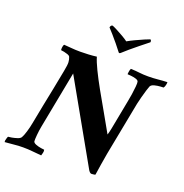

<svg xmlns="http://www.w3.org/2000/svg" viewBox="-167 -979 1067 1116"><g transform="rotate(20 366.5 -421.0)"><path d="M432 -710Q429 -710 426.5 -713Q424 -716 421 -720Q411 -734 392.5 -756Q374 -778 356 -799Q338 -820 327 -831Q329 -844 339 -847Q345 -846 365.5 -835.5Q386 -825 409.5 -811.5Q433 -798 446 -788Q463 -798 490.5 -811Q518 -824 542.5 -834.5Q567 -845 574 -847Q582 -843 580 -831Q553 -810 525.5 -787.5Q498 -765 476.5 -747Q455 -729 446 -720Q436 -710 432 -710ZM215 -640Q239 -640 266.5 -641.5Q294 -643 316 -646Q324 -618 346 -572.5Q368 -527 399 -471.5Q430 -416 464 -357Q498 -298 529 -242Q531 -247 534 -259.5Q537 -272 539 -282L574 -465Q578 -484 582 -510.5Q586 -537 588 -560Q590 -583 588 -590Q586 -599 571 -603.5Q556 -608 540.5 -609.5Q525 -611 519 -611Q518 -611 520 -625.5Q522 -640 526 -647Q557 -646 580.5 -643Q604 -640 635 -640Q665 -640 694.5 -643Q724 -646 752 -647Q753 -643 750.5 -630.5Q748 -618 742 -610Q739 -610 722 -609Q705 -608 687 -603.5Q669 -599 663 -588Q660 -581 653 -559Q646 -537 639.5 -511.5Q633 -486 629 -468L565 -136Q557 -93 553 -65Q549 -37 543 1Q541 3 531 4Q521 5 519 5Q513 5 507 -1.5Q501 -8 496 -18L220 -507L152 -153Q147 -127 144.5 -98.5Q142 -70 143 -59Q145 -50 160.5 -44Q176 -38 193 -35.5Q210 -33 213 -33Q216 -26 213 -13.5Q210 -1 208 4Q181 2 152.5 -1Q124 -4 94 -4Q63 -4 38.5 -1Q14 2 -18 4Q-20 -3 -15.5 -17.5Q-11 -32 -10 -32Q-4 -32 12.5 -35Q29 -38 45.5 -43.5Q62 -49 67 -58Q74 -69 83 -98.5Q92 -128 97 -156Q109 -220 120 -274.5Q131 -329 142 -383.5Q153 -438 165 -502Q173 -542 172 -559Q171 -576 165 -590Q162 -597 150.5 -601Q139 -605 127 -607.5Q115 -610 109 -610Q107 -610 107 -618Q107 -626 109 -635Q111 -644 114 -646Q134 -645 159 -642.5Q184 -640 215 -640Z"/></g></svg>

Font: Amiri
Style: Bold Italic
Weight: 700
Italic angle: 10°
Designer: Khaled Hosny
Version: Version 0.113